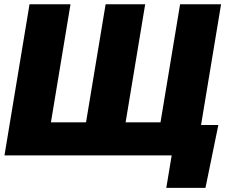

<svg xmlns="http://www.w3.org/2000/svg" viewBox="-20 -748 1095 924"><path d="M122.1 -727.5H319.3L225.1 -159.2H394L488.3 -727.5H678.7L584.5 -159.2H752.4L846.7 -727.5H1043.9L923.3 0H1.5ZM780.3 156.2 806.2 0H759.3L783.7 -146.5H1030.8L968.8 156.2Z"/></svg>

Font: Inter Black
Style: Italic
Weight: 900
Italic angle: -9.39999°
Designer: Rasmus Andersson
Foundry: rsms
Version: Version 4.000;git-a52131595